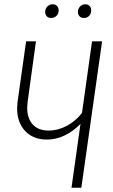

<svg xmlns="http://www.w3.org/2000/svg" viewBox="-20 -877 529 897"><path d="M457 -684 360 0H314L356 -298Q283 -225 199 -225Q135 -225 97.5 -265Q60 -305 60 -370Q60 -379 62 -401L102 -684H148L109 -401Q107 -381 107 -374Q107 -324 133 -295.5Q159 -267 207 -267Q251 -267 292 -289Q333 -311 363 -349L410 -684ZM191 -821Q191 -836 201 -846.5Q211 -857 226 -857Q239 -857 246.5 -849Q254 -841 254 -829Q254 -813 244 -803Q234 -793 219 -793Q206 -793 198.5 -801Q191 -809 191 -821ZM344 -821Q344 -836 354 -846.5Q364 -857 378 -857Q391 -857 398.5 -849Q406 -841 406 -829Q406 -813 396.5 -803Q387 -793 372 -793Q359 -793 351.5 -801Q344 -809 344 -821Z"/></svg>

Font: Fira Sans Extra Condensed ExtraLight
Style: Italic
Weight: 275
Width: 3
Italic angle: -8°
Designer: Carrois Corporate & Edenspiekermann AG
Foundry: Carrois Corporate GbR & Edenspiekermann AG
Version: Version 4.203